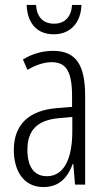

<svg xmlns="http://www.w3.org/2000/svg" viewBox="-20 -748 431 778"><path d="M310 -728H272C269 -680 243 -652 199 -652C155 -652 129 -679 126 -728H88C91 -649 134 -609 198 -609C264 -609 308 -655 310 -728ZM195 -542C153 -542 110 -530 73 -507L91 -465C129 -487 162 -496 189 -496C248 -496 272 -459 272 -358V-315L211 -310C99 -301 36 -245 36 -140C36 -61 72 10 156 10C222 10 255 -31 275 -84H277L284 0H325V-360C325 -485 288 -542 195 -542ZM217 -269 273 -274V-216C273 -106 240 -34 170 -34C120 -34 91 -70 91 -141C91 -220 131 -261 217 -269Z"/></svg>

Font: Noto Sans Devanagari UI ExtraCondensed Light
Style: Regular
Weight: 300
Width: 2
Designer: Jelle Bosma - Monotype Design Team
Foundry: Monotype Imaging Inc.
Version: Version 2.004